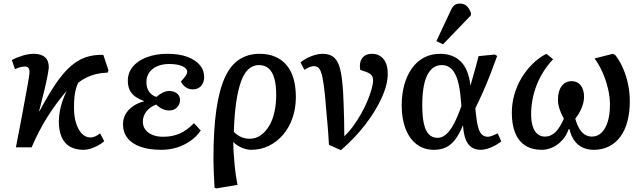

<svg xmlns="http://www.w3.org/2000/svg" viewBox="-20 -824 3594 1074"><path d="M447 14Q402 14 371 -4Q340 -22 324.5 -58Q309 -94 309 -147Q310 -175 314.5 -201Q319 -227 328.5 -255.5Q338 -284 353 -316Q324 -282 297.5 -246.5Q271 -211 246.5 -172Q222 -133 199.5 -90Q177 -47 157 0H69Q85 -81 97 -145.5Q109 -210 118 -258.5Q127 -307 133 -340.5Q139 -374 142 -392.5Q145 -411 145 -416Q146 -435 139.5 -443.5Q133 -452 120 -452Q109 -452 94.5 -448.5Q80 -445 64 -437L46 -488Q71 -502 105.5 -512.5Q140 -523 169 -523Q210 -523 231.5 -504Q253 -485 253 -447Q252 -434 246 -401Q240 -368 228 -318.5Q216 -269 199 -203L201 -202Q249 -292 290.5 -353.5Q332 -415 373 -451.5Q414 -488 459 -503.5Q504 -519 558 -517L587 -430L582 -418Q549 -417 519.5 -410Q490 -403 465 -391Q440 -379 417 -361Q409 -343 404 -324Q399 -305 396.5 -281.5Q394 -258 394 -227Q393 -178 404.5 -139Q416 -100 437 -77.5Q458 -55 486 -55Q499 -55 513.5 -61.5Q528 -68 540 -78L563 -34Q547 -20 527 -9.5Q507 1 487 7.5Q467 14 447 14Z M883 14Q813 14 765.5 -3Q718 -20 693 -52Q668 -84 668 -129Q668 -160 682.5 -185.5Q697 -211 723.5 -229.5Q750 -248 785 -257V-259Q755 -270 734.5 -285.5Q714 -301 704.5 -322.5Q695 -344 695 -372Q695 -417 723 -451Q751 -485 801.5 -504Q852 -523 916 -523Q981 -523 1026.5 -506.5Q1072 -490 1097 -461Q1122 -432 1122 -393Q1122 -363 1105 -343.5Q1088 -324 1058 -324Q1043 -324 1030.5 -329.5Q1018 -335 1008 -345Q998 -355 992 -368Q1012 -390 1019.5 -401Q1027 -412 1027 -422Q1027 -442 999.5 -454Q972 -466 926 -466Q888 -466 859.5 -453.5Q831 -441 815 -418.5Q799 -396 799 -364Q799 -333 814 -311Q829 -289 856 -282Q870 -296 889.5 -305.5Q909 -315 926 -315Q954 -315 970.5 -301Q987 -287 987 -265Q987 -240 970 -223Q953 -206 926 -206Q907 -206 888.5 -214.5Q870 -223 854 -239Q821 -228 800 -202Q779 -176 779 -143Q779 -118 793 -99Q807 -80 832.5 -69.5Q858 -59 893 -59Q945 -59 985.5 -77Q1026 -95 1065 -135L1103 -94Q1079 -59 1044 -35Q1009 -11 968.5 1.5Q928 14 883 14Z M1190 230 1180 225Q1179 196 1177.5 173.5Q1176 151 1175.5 132.5Q1175 114 1174.5 97.5Q1174 81 1174 63Q1174 -97 1190 -208.5Q1206 -320 1237.5 -389.5Q1269 -459 1318 -491Q1367 -523 1432 -523Q1482 -523 1520 -506.5Q1558 -490 1584 -458.5Q1610 -427 1622.5 -382Q1635 -337 1635 -281Q1635 -219 1616.5 -165Q1598 -111 1564 -71Q1530 -31 1484.5 -8.5Q1439 14 1384 14Q1360 14 1332 2Q1304 -10 1286 -29H1285Q1285 -2 1287 29.5Q1289 61 1292 94Q1295 127 1299.5 157Q1304 187 1309 210ZM1376 -48Q1411 -48 1438 -67Q1465 -86 1485 -119Q1505 -152 1515 -196.5Q1525 -241 1525 -292Q1525 -348 1514.5 -385.5Q1504 -423 1482.5 -441.5Q1461 -460 1428 -460Q1396 -460 1371 -438Q1346 -416 1329 -370Q1312 -324 1301.5 -253.5Q1291 -183 1288 -86Q1309 -66 1330 -57Q1351 -48 1376 -48Z M1887 16 1820 -14Q1818 -47 1816.5 -72Q1815 -97 1812.5 -124Q1810 -151 1806.5 -189.5Q1803 -228 1798 -289Q1791 -357 1783.5 -392.5Q1776 -428 1765 -441Q1754 -454 1736 -454Q1725 -454 1713 -449.5Q1701 -445 1683 -433L1661 -475Q1678 -489 1698.5 -499.5Q1719 -510 1741.5 -516.5Q1764 -523 1783 -523Q1812 -523 1832 -513.5Q1852 -504 1865.5 -481.5Q1879 -459 1887 -418Q1895 -377 1899 -314Q1901 -277 1902.5 -234Q1904 -191 1905 -147Q1906 -103 1906 -62Q1931 -85 1954.5 -117Q1978 -149 1998.5 -185Q2019 -221 2034 -256.5Q2049 -292 2058 -323Q2067 -354 2067 -375Q2067 -393 2058 -403.5Q2049 -414 2028 -422L1995 -433Q1988 -474 2006 -498.5Q2024 -523 2060 -523Q2102 -523 2125.5 -493.5Q2149 -464 2149 -412Q2149 -352 2116 -278.5Q2083 -205 2024.5 -128.5Q1966 -52 1887 16Z M2408 14Q2351 14 2310.5 -17Q2270 -48 2248.5 -104Q2227 -160 2227 -234Q2227 -297 2241.5 -349.5Q2256 -402 2284 -441.5Q2312 -481 2352 -502Q2392 -523 2441 -523Q2477 -523 2506 -512.5Q2535 -502 2556.5 -481Q2578 -460 2592 -426.5Q2606 -393 2611 -347H2612Q2619 -371 2626.5 -397.5Q2634 -424 2642 -452.5Q2650 -481 2657 -510L2748 -519L2761 -511Q2744 -463 2724 -411.5Q2704 -360 2682 -310.5Q2660 -261 2639 -218L2642 -188Q2647 -139 2655 -111Q2663 -83 2676 -71Q2689 -59 2709 -59Q2719 -59 2734.5 -65Q2750 -71 2764 -78L2784 -33Q2766 -19 2746 -8.5Q2726 2 2706 8Q2686 14 2668 14Q2639 14 2617.5 -0.5Q2596 -15 2584.5 -45.5Q2573 -76 2570 -122H2569Q2550 -75 2527 -44.5Q2504 -14 2475 0Q2446 14 2408 14ZM2427 -53Q2453 -53 2475.5 -72.5Q2498 -92 2519 -131.5Q2540 -171 2561 -231L2558 -263Q2553 -331 2540 -374.5Q2527 -418 2505 -439Q2483 -460 2452 -460Q2425 -460 2404 -445.5Q2383 -431 2369 -401.5Q2355 -372 2348.5 -330.5Q2342 -289 2342 -234Q2342 -173 2351 -132.5Q2360 -92 2379 -72.5Q2398 -53 2427 -53ZM2458 -576 2421 -594 2498 -758Q2509 -784 2521 -794Q2533 -804 2552 -804Q2575 -804 2589.5 -791.5Q2604 -779 2614 -753V-738Z M3010 14Q2956 14 2918.5 -10Q2881 -34 2862 -80Q2843 -126 2843 -193Q2843 -245 2857 -294.5Q2871 -344 2897 -387.5Q2923 -431 2958.5 -466Q2994 -501 3036 -523L3074 -493Q3045 -462 3021.5 -425.5Q2998 -389 2982.5 -349.5Q2967 -310 2959 -268.5Q2951 -227 2951 -186Q2951 -145 2960 -117Q2969 -89 2986.5 -74.5Q3004 -60 3028 -60Q3045 -60 3060 -66.5Q3075 -73 3087.5 -85.5Q3100 -98 3112 -117Q3124 -136 3134 -160Q3117 -191 3109 -217Q3101 -243 3101 -267Q3101 -314 3121.5 -342Q3142 -370 3178 -370Q3210 -370 3228.5 -346.5Q3247 -323 3247 -283Q3247 -254 3234.5 -222.5Q3222 -191 3198 -160Q3208 -125 3221.5 -103Q3235 -81 3252.5 -70.5Q3270 -60 3291 -60Q3322 -60 3344.5 -81.5Q3367 -103 3379.5 -143Q3392 -183 3392 -239Q3392 -281 3381 -328Q3370 -375 3350.5 -419Q3331 -463 3306 -497L3408 -523L3421 -517Q3447 -484 3465.5 -441Q3484 -398 3493.5 -351.5Q3503 -305 3503 -258Q3503 -195 3489.5 -144.5Q3476 -94 3449.5 -58.5Q3423 -23 3385.5 -4.5Q3348 14 3302 14Q3275 14 3252.5 6.5Q3230 -1 3212.5 -16Q3195 -31 3183.5 -52.5Q3172 -74 3165 -102H3161Q3153 -77 3137.5 -55.5Q3122 -34 3102 -18.5Q3082 -3 3058 5.5Q3034 14 3010 14Z"/></svg>

Font: Literata Medium
Style: Italic
Weight: 500
Italic angle: -2°
Designer: Latin by Veronika Burian and Jose Scaglione. Greek by Irene Vlachou. Cyrillic by Vera Evstafieva
Foundry: TypeTogether
Version: Version 3.103;gftools[0.9.29]